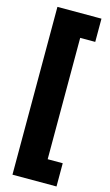

<svg xmlns="http://www.w3.org/2000/svg" viewBox="-136 -783 571 998"><g transform="rotate(15 149.0 -283.5)"><path d="M279 168H42V-735H279V-610H198V43H279Z"/></g></svg>

Font: Noto Sans Display SemiCondensed Black
Style: Regular
Weight: 900
Width: 4
Designer: Monotype Design Team
Foundry: Monotype Imaging Inc.
Version: Version 1.900